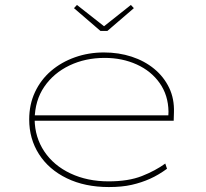

<svg xmlns="http://www.w3.org/2000/svg" viewBox="-20 -746 833 776"><path d="M420 10Q323 10 250 -25.5Q177 -61 137.5 -123Q98 -185 98 -263Q98 -324 121.5 -374Q145 -424 186.5 -459.5Q228 -495 283 -514.5Q338 -534 400 -534Q460 -534 512 -517Q564 -500 603 -468Q642 -436 663.5 -391.5Q685 -347 683 -291L682 -258H110V-280H671L660 -270L661 -295Q660 -361 625.5 -410Q591 -459 532.5 -485.5Q474 -512 403 -512Q325 -512 261 -481.5Q197 -451 159 -395.5Q121 -340 120 -263Q121 -191 159 -134Q197 -77 265 -45Q333 -13 419 -13Q499 -13 553.5 -34.5Q608 -56 648 -85L655 -64Q621 -39 586.5 -23.5Q552 -8 512.5 1Q473 10 420 10ZM386 -621 279 -713 291 -726 408 -634H393L509 -726L521 -713L414 -621Z"/></svg>

Font: Lexend Peta Thin
Style: Regular
Weight: 250
Version: Version 1.007